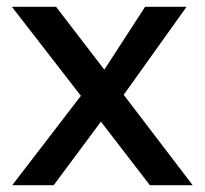

<svg xmlns="http://www.w3.org/2000/svg" viewBox="-20 -545 602 565"><path d="M421 0 277 -187 138 0H16L218 -263L15 -525H145L287 -340L407 -525H529L344 -266L547 0Z"/></svg>

Font: Easer Grotesk
Style: Regular
Weight: 400
Designer: Boardeaser, Bonnie Shaver-Troup, Thomas Jockin
Foundry: Lexend
Version: Version 1.008;Glyphs 3.1.2 (3151)